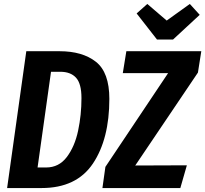

<svg xmlns="http://www.w3.org/2000/svg" viewBox="-20 -951 1038 971"><path d="M533 -451Q533 -248 450 -124Q367 0 190 0H16L113 -692H281Q397 -692 465 -638.5Q533 -585 533 -451ZM238 -588 170 -104H213Q278 -104 318 -157Q358 -210 375 -290Q392 -370 392 -455Q392 -528 364.5 -558Q337 -588 285 -588ZM513 -107 830 -581H601L619 -692H998L981 -584L664 -114L925 -115L892 0H498ZM990 -876 855 -751H774L671 -883L725 -931L823 -847L940 -931Z"/></svg>

Font: Fira Sans Compressed SemiBold
Style: Italic
Weight: 600
Width: 1
Italic angle: -8°
Designer: bBox Type GmbH & Carrois Corporate GbR & Edenspiekermann AG
Foundry: bBox Type GmbH & Carrois Corporate GbR & Edenspiekermann AG
Version: Version 4.301